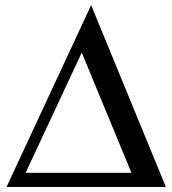

<svg xmlns="http://www.w3.org/2000/svg" viewBox="-20 -738 679 758"><path d="M634.8 0 339.8 -717.8 5.9 0ZM499 -55.7H81.1L302.7 -530.3Z"/></svg>

Font: FreeUniversal
Style: Regular
Weight: 400
Version: Version 1.001